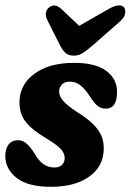

<svg xmlns="http://www.w3.org/2000/svg" viewBox="-23 -692 490 721"><path d="M181.5 -63Q201 -63 210.5 -73.5Q220 -84 220 -99Q220 -114.5 207 -130.5Q194 -146.5 149 -173.5Q92 -207.5 69.8 -239.5Q47.5 -271.5 50.5 -318.5Q55 -378.5 109.2 -417.2Q163.5 -456 256.5 -456Q335 -456 375.8 -426Q416.5 -396 416.5 -347Q416.5 -284 374.5 -284Q357.5 -284 344.2 -294Q331 -304 314.5 -330Q298 -356 280 -370.8Q262 -385.5 238.5 -385.5Q220 -385.5 209.5 -374.5Q199 -363.5 199 -347.5Q199 -332.5 213.2 -314.5Q227.5 -296.5 268.5 -270Q314.5 -241.5 336.8 -215Q359 -188.5 364 -162.5Q369 -136.5 364.5 -109.5Q355 -55 303 -22.8Q251 9.5 168 9.5Q81.5 9.5 39.2 -24Q-3 -57.5 -3 -106Q-3 -134 9.5 -149.8Q22 -165.5 45 -165.5Q63 -165.5 77.5 -152.2Q92 -139 106.5 -116Q124 -86 141.8 -74.5Q159.5 -63 181.5 -63ZM327.5 -523.5Q307 -506 290.5 -494.5Q274 -483 254 -483Q233.5 -483 222.2 -493.8Q211 -504.5 201.5 -523.5L155 -616Q148 -629.5 149.2 -642.2Q150.5 -655 160.5 -663.5Q182 -681 206 -659.5L274.5 -595L387 -659.5Q428 -682 443.5 -663.5Q449 -656 446.8 -641.2Q444.5 -626.5 428 -612Z"/></svg>

Font: Fraunces 144pt SuperSoft
Style: Bold Italic
Weight: 700
Italic angle: -16°
Version: Version 1.000;[0bf87f6ff]